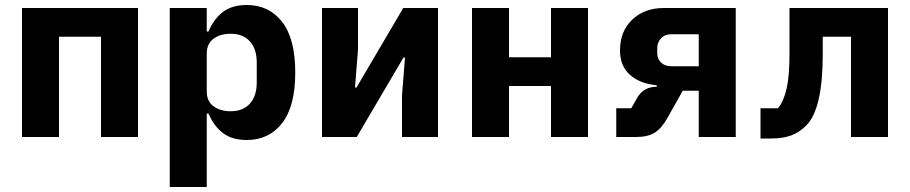

<svg xmlns="http://www.w3.org/2000/svg" viewBox="-20 -548 3640 768"><path d="M68 -516H532V0H384V-401H216V0H68Z M659 -516H807V-422H814Q835 -472 871.5 -500Q908 -528 967 -528Q1056 -528 1108.5 -460.5Q1161 -393 1161 -258Q1161 -123 1108.5 -55.5Q1056 12 967 12Q908 12 871.5 -16Q835 -44 814 -94H807V200H659ZM1007 -218V-298Q1007 -352 979.5 -382.5Q952 -413 903 -413Q861 -413 834 -393Q807 -373 807 -334V-182Q807 -143 834 -123Q861 -103 903 -103Q952 -103 979.5 -133.5Q1007 -164 1007 -218Z M1268 -516H1412V-350L1400 -198H1406L1593 -516H1732V0H1588V-166L1600 -318H1594L1407 0H1268Z M1868 -516H2016V-319H2184V-516H2332V0H2184V-204H2016V0H1868Z M2445 -115H2505L2530 -159Q2543 -180 2562 -190.5Q2581 -201 2607 -201V-207Q2540 -213 2500 -248.5Q2460 -284 2460 -346Q2460 -423 2509 -469.5Q2558 -516 2635 -516H2923V0H2775V-185H2711L2649 -75Q2625 -33 2597.5 -16.5Q2570 0 2524 0H2445ZM2775 -411H2665Q2639 -411 2624 -394.5Q2609 -378 2609 -357V-334Q2609 -313 2624 -298Q2639 -283 2665 -283H2775Z M3022 -115H3092Q3115 -143 3126.5 -194Q3138 -245 3138 -335V-516H3532V0H3384V-401H3271V-331Q3271 -112 3205 -46Q3177 -18 3144 -6Q3111 6 3063 6H3022Z"/></svg>

Font: iA Writer Quattro V
Style: Regular
Weight: 400
Designer: Mike Abbink, Paul van der Laan, Pieter van Rosmalen, Oliver Reichenstein
Foundry: Information Architects Inc.
Version: Version 2.000